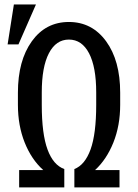

<svg xmlns="http://www.w3.org/2000/svg" viewBox="-20 -817 600 837"><path d="M304.2 -80.1Q350.1 -97.7 374.8 -165.5Q399.4 -233.4 399.4 -359.9V-414.1Q399.4 -524.9 368.2 -584.7Q336.9 -644.5 280.3 -644.5Q224.1 -644.5 193.1 -584.7Q162.1 -524.9 162.1 -414.1V-359.9Q162.1 -232.9 187.3 -165Q212.4 -97.2 260.3 -80.1V0H63.5V-75.7H168.5Q117.2 -121.6 87.6 -195.6Q58.1 -269.5 58.1 -359.9V-413.1Q58.1 -552.7 118.7 -637Q179.2 -721.2 280.3 -721.2Q381.3 -721.2 442.6 -637Q503.9 -552.7 503.9 -413.1V-359.9Q503.9 -270 474.4 -196Q444.8 -122.1 394.5 -75.7H501V0H304.2ZM40.5 -797.4H136.7L60.5 -623.5H13.2Z"/></svg>

Font: Franco
Style: Regular
Weight: 400
Designer: Google
Version: Version 1.200311; 2013